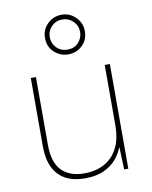

<svg xmlns="http://www.w3.org/2000/svg" viewBox="-90 -878 753 954"><g transform="rotate(-10 286.5 -400.5)"><path d="M481 -528V0H460L456 -111H454Q443 -81 419 -53Q395 -25 356.5 -7.5Q318 10 262 10Q203 10 163 -12Q123 -34 102.5 -77Q82 -120 82 -182V-528H108V-186Q108 -98 148 -56.5Q188 -15 262 -15Q320 -15 363 -38Q406 -61 430.5 -107.5Q455 -154 455 -226V-528ZM287 -611Q247 -611 216.5 -638.5Q186 -666 186 -711Q186 -754 216 -782.5Q246 -811 287 -811Q328 -811 357.5 -781.5Q387 -752 387 -711Q387 -667 357.5 -639Q328 -611 287 -611ZM287 -635Q321 -635 342 -657.5Q363 -680 363 -711Q363 -743 340.5 -765Q318 -787 287 -787Q254 -787 232 -765Q210 -743 210 -711Q210 -680 231.5 -657.5Q253 -635 287 -635Z"/></g></svg>

Font: Noto Sans Thai Thin
Style: Regular
Weight: 250
Designer: Monotype Design Team
Foundry: Monotype Imaging Inc.
Version: Version 2.001